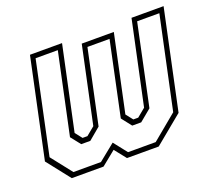

<svg xmlns="http://www.w3.org/2000/svg" viewBox="-97 -668 888 796"><g transform="rotate(-20 347.0 -270.0)"><path d="M105 -540H246.5L168 -172L192 -141.5H213.5L250.5 -172L322.5 -510H464L392 -172L416 -141.5H437.5L474.5 -172L553 -540H694.5L601.5 -103L476.5 0H336.5L296 -51L233 0H93L12 -103ZM122 -518.5 36 -113 108 -21.5H229.5L302.5 -80.5L349 -21.5H471L581.5 -113L668 -518.5H570L494.5 -162L442.5 -119H403L368.5 -163L437.5 -489H340L270.5 -163L218 -119H178L144 -162L220 -518.5Z"/></g></svg>

Font: Tourney Condensed ExtraLight
Style: Italic
Weight: 200
Width: 3
Italic angle: -12°
Designer: Tyler Finck
Foundry: Etcetera Type Co
Version: Version 1.010; ttfautohint (v1.8.3)